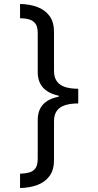

<svg xmlns="http://www.w3.org/2000/svg" viewBox="-20 -812 495 967"><path d="M374 -291Q334 -291 307 -282Q280 -273 266 -253.5Q252 -234 252 -201V-6Q252 44 229.5 74.5Q207 105 168.5 119.5Q130 134 81 135V63Q109 62 129 56Q149 50 159.5 34Q170 18 170 -13V-206Q170 -257 197 -286Q224 -315 276 -325V-330Q224 -341 197 -370.5Q170 -400 170 -450V-645Q170 -676 159.5 -691.5Q149 -707 129 -713.5Q109 -720 81 -720V-792Q130 -791 168.5 -776.5Q207 -762 229.5 -731.5Q252 -701 252 -651V-455Q252 -423 266 -403Q280 -383 307 -374Q334 -365 374 -365Z"/></svg>

Font: uoriya05
Style: Book
Weight: 400
Designer: Jelle Bosma - Monotype Design Team
Foundry: Monotype Imaging Inc.
Version: Version 2.003